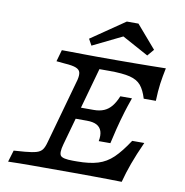

<svg xmlns="http://www.w3.org/2000/svg" viewBox="-84 -839 885 918"><g transform="rotate(10 359.0 -379.5)"><path d="M187.1 -2.4Q162.1 -2.4 131.9 -2.4Q101.6 -2.4 71.4 -2Q41.1 -1.6 15.3 -0.8L32.3 -57.3L86.3 -61.3Q122.6 -64.5 141.5 -70.2Q160.5 -75.8 169.8 -88.3Q179 -100.8 185.5 -125.8L274.2 -443.5Q279.8 -466.9 276.2 -480.2Q272.6 -493.5 255.6 -500.4Q238.7 -507.3 201.6 -509.7L159.7 -513.7L175.8 -570.2Q193.5 -570.2 222.6 -569.8Q251.6 -569.4 284.7 -569Q317.7 -568.5 346 -568.5H349.2H446Q494.4 -568.5 533.9 -569Q573.4 -569.4 608.9 -569.8Q644.4 -570.2 680.6 -571Q671.8 -529 666.9 -493.5Q662.1 -458.1 660.5 -409.7H601.6Q589.5 -450 571 -472.2Q552.4 -494.4 516.9 -503.2Q481.5 -512.1 416.9 -512.1H368.5L261.3 -128.2Q249.2 -84.7 259.7 -71.8Q270.2 -58.9 319.4 -58.9H339.5Q400 -58.9 440.7 -71.4Q481.5 -83.9 513.7 -114.9Q546 -146 582.3 -201.6H641.1Q612.9 -139.5 596 -92.7Q579 -46 566.9 0Q531.5 -0.8 496 -1.2Q460.5 -1.6 421.4 -2Q382.3 -2.4 333.9 -2.4H192.7ZM268.5 -258.9 284.7 -315.3H474.2L458.1 -258.9ZM425 -172.6Q430.6 -201.6 424.2 -221Q417.7 -240.3 400 -249.6Q382.3 -258.9 352.4 -258.9L375.8 -315.3Q404 -315.3 425 -324.2Q446 -333.1 461.7 -352.4Q477.4 -371.8 489.5 -401.6H546Q529.8 -355.6 522.6 -331.5Q515.3 -307.3 509.7 -287.1Q504 -266.9 498 -242.7Q491.9 -218.5 481.5 -172.6ZM311.3 -616.1 294.4 -646.8 458.1 -758.9H514.5L609.7 -648.4L582.3 -616.1L422.6 -703.2H489.5Z"/></g></svg>

Font: Playfair 5pt SemiExpanded Light
Style: Italic
Weight: 300
Width: 6
Italic angle: -15.6°
Designer: Claus Eggers Sørensen
Foundry: Claus Eggers Sørensen
Version: Version 2.203